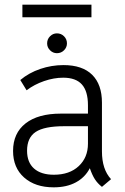

<svg xmlns="http://www.w3.org/2000/svg" viewBox="-20 -793 535 823"><path d="M365 -72Q345 -33 305.5 -11.5Q266 10 210 10Q131 10 83.5 -32Q36 -74 36 -146Q36 -222 89.5 -264Q143 -306 241 -306H357V-342Q357 -402 331 -431Q305 -460 251 -460Q211 -460 169 -445.5Q127 -431 94 -406L67 -450Q104 -481 152.5 -497.5Q201 -514 252 -514Q333 -514 375 -472.5Q417 -431 417 -353V-144Q417 -67 456 -25L417 8Q398 -7 386.5 -25Q375 -43 365 -72ZM357 -177V-252H255Q170 -252 133 -227.5Q96 -203 96 -147Q96 -97 126 -70.5Q156 -44 211 -44Q278 -44 317.5 -81Q357 -118 357 -177ZM182 -607Q182 -625 194.5 -637.5Q207 -650 224 -650Q242 -650 254.5 -637.5Q267 -625 267 -607Q267 -590 254.5 -577.5Q242 -565 224 -565Q207 -565 194.5 -577.5Q182 -590 182 -607ZM76 -773H372V-719H76Z"/></svg>

Font: Bellota Text
Style: Regular
Weight: 400
Designer: Kemie Guaida
Foundry: Kemie Guaida
Version: Version 4.001